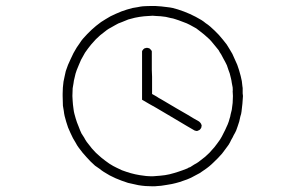

<svg xmlns="http://www.w3.org/2000/svg" viewBox="-20 -828 1040 654"><path d="M807.6 -501Q806.6 -487.3 805.7 -474.6Q804.7 -461.9 802.7 -448.2Q801.8 -439.5 798.8 -431.6Q796.9 -422.9 794.9 -414.1Q791 -403.3 789.1 -396.5Q786.1 -388.7 784.2 -382.8Q782.2 -378.9 780.3 -375Q778.3 -371.1 776.4 -368.2Q772.5 -359.4 767.6 -351.6Q763.7 -342.8 758.8 -335Q752.9 -327.1 748 -320.3Q742.2 -312.5 736.3 -304.7Q722.7 -289.1 708 -275.4Q693.4 -260.7 675.8 -249Q668 -243.2 660.2 -238.3Q652.3 -234.4 643.6 -229.5Q636.7 -225.6 630.9 -222.7Q625 -219.7 617.2 -216.8Q604.5 -211.9 591.8 -208Q579.1 -204.1 565.4 -201.2Q556.6 -199.2 547.9 -198.2Q538.1 -196.3 529.3 -195.3Q522.5 -194.3 516.6 -194.3Q509.8 -193.4 500 -193.4Q487.3 -193.4 475.6 -194.3Q462.9 -195.3 451.2 -197.3Q442.4 -199.2 433.6 -201.2Q424.8 -203.1 416 -205.1Q394.5 -211.9 374 -220.7Q353.5 -229.5 334 -242.2Q326.2 -247.1 319.3 -252.9Q311.5 -257.8 303.7 -263.7Q288.1 -277.3 274.4 -293Q260.7 -307.6 248 -325.2Q242.2 -333 238.3 -340.8Q233.4 -348.6 228.5 -357.4Q219.7 -375 211.9 -393.6Q205.1 -413.1 200.2 -432.6Q198.2 -441.4 197.3 -450.2Q195.3 -459 194.3 -467.8Q193.4 -484.4 193.4 -501Q193.4 -504.9 193.4 -508.8Q193.4 -529.3 196.3 -549.8Q198.2 -558.6 200.2 -568.4Q202.1 -577.1 204.1 -585.9Q210.9 -607.4 220.7 -627Q229.5 -647.5 241.2 -666Q246.1 -673.8 252 -681.6Q256.8 -689.5 262.7 -696.3Q277.3 -712.9 292 -726.6Q306.6 -740.2 324.2 -752.9Q332 -757.8 339.8 -762.7Q347.7 -767.6 356.4 -772.5Q374 -781.2 393.6 -789.1Q412.1 -795.9 431.6 -800.8Q440.4 -802.7 449.2 -803.7Q458 -805.7 466.8 -806.6Q482.4 -807.6 499 -807.6Q503.9 -807.6 508.8 -807.6Q529.3 -806.6 549.8 -803.7Q559.6 -802.7 568.4 -800.8Q577.1 -797.9 585.9 -795.9Q607.4 -789.1 627 -780.3Q646.5 -771.5 666 -759.8Q673.8 -754.9 680.7 -749Q688.5 -744.1 696.3 -737.3Q711.9 -723.6 725.6 -709Q739.3 -693.4 752 -676.8Q756.8 -668.9 761.7 -661.1Q766.6 -653.3 771.5 -644.5Q780.3 -626 788.1 -607.4Q794.9 -588.9 799.8 -569.3Q801.8 -560.5 803.7 -551.8Q804.7 -543 805.7 -534.2Q805.7 -531.2 806.6 -528.3Q806.6 -524.4 806.6 -521.5Q806.6 -513.7 806.6 -509.8Q806.6 -505.9 807.6 -501ZM627.9 -258.8Q634.8 -262.7 641.6 -267.6Q649.4 -271.5 656.2 -276.4Q668.9 -286.1 678.7 -293.9Q687.5 -301.8 693.4 -307.6Q702.1 -317.4 702.1 -317.4Q702.1 -317.4 710 -326.2Q714.8 -333 719.7 -338.9Q724.6 -345.7 729.5 -352.5Q736.3 -363.3 741.2 -374Q747.1 -384.8 752 -396.5Q755.9 -404.3 757.8 -410.2Q759.8 -415 761.7 -422.9Q764.6 -430.7 765.6 -438.5Q767.6 -446.3 769.5 -454.1Q771.5 -465.8 772.5 -477.5Q773.4 -489.3 773.4 -501Q773.4 -501 773.4 -501Q773.4 -501 773.4 -501Q772.5 -517.6 772.5 -517.6Q773.4 -517.6 772.5 -530.3Q771.5 -538.1 769.5 -545.9Q768.6 -553.7 766.6 -561.5Q762.7 -580.1 757.8 -590.8Q753.9 -601.6 752.9 -605.5Q747.1 -617.2 747.1 -617.2Q747.1 -617.2 741.2 -627.9Q737.3 -635.7 733.4 -642.6Q728.5 -649.4 724.6 -657.2Q714.8 -669.9 707 -678.7Q699.2 -688.5 693.4 -694.3Q683.6 -703.1 683.6 -703.1Q683.6 -703.1 674.8 -710.9Q668 -716.8 661.1 -721.7Q655.3 -726.6 648.4 -731.4Q637.7 -737.3 627 -743.2Q616.2 -749 604.5 -752.9Q604.5 -752.9 604.5 -752.9Q604.5 -752.9 604.5 -752.9Q588.9 -758.8 588.9 -758.8Q588.9 -758.8 577.1 -762.7Q569.3 -765.6 561.5 -766.6Q553.7 -768.6 544.9 -770.5Q525.4 -773.4 513.7 -773.4Q501 -774.4 500 -774.4Q483.4 -773.4 483.4 -773.4Q483.4 -773.4 470.7 -772.5Q462.9 -771.5 455.1 -770.5Q447.3 -769.5 439.5 -767.6Q428.7 -764.6 417 -761.7Q406.2 -757.8 395.5 -752.9Q395.5 -752.9 395.5 -752.9Q395.5 -752.9 395.5 -752.9Q382.8 -748 382.8 -748Q382.8 -748 372.1 -742.2Q365.2 -738.3 358.4 -734.4Q350.6 -730.5 343.8 -725.6Q331.1 -715.8 321.3 -708Q312.5 -700.2 306.6 -694.3Q297.9 -684.6 297.9 -684.6Q297.9 -684.6 290 -675.8Q284.2 -668.9 279.3 -662.1Q274.4 -655.3 269.5 -648.4Q261.7 -634.8 255.9 -624Q251 -613.3 248 -605.5Q241.2 -588.9 241.2 -588.9Q241.2 -588.9 237.3 -577.1Q235.4 -568.4 233.4 -560.5Q231.4 -553.7 230.5 -544.9Q229.5 -538.1 227.5 -527.3Q226.6 -515.6 226.6 -501Q227.5 -484.4 227.5 -484.4Q227.5 -484.4 228.5 -471.7Q229.5 -463.9 230.5 -456.1Q231.4 -448.2 233.4 -440.4Q238.3 -421.9 242.2 -411.1Q246.1 -400.4 248 -396.5Q252.9 -383.8 252.9 -383.8Q252.9 -383.8 257.8 -373Q262.7 -366.2 266.6 -359.4Q270.5 -351.6 275.4 -344.7Q285.2 -332 293 -322.3Q300.8 -313.5 306.6 -307.6Q316.4 -298.8 316.4 -298.8Q316.4 -298.8 325.2 -291Q332 -285.2 338.9 -280.3Q345.7 -275.4 352.5 -270.5Q366.2 -261.7 377 -256.8Q387.7 -252 395.5 -248Q412.1 -242.2 412.1 -242.2Q412.1 -242.2 424.8 -238.3Q432.6 -236.3 440.4 -234.4Q448.2 -232.4 456.1 -231.4Q466.8 -229.5 477.5 -228.5Q488.3 -227.5 500 -227.5Q512.7 -228.5 512.7 -228.5Q512.7 -228.5 525.4 -229.5Q533.2 -230.5 542 -231.4Q549.8 -232.4 557.6 -234.4Q573.2 -238.3 587.9 -243.2Q602.5 -248 617.2 -253.9Q620.1 -254.9 622.1 -256.8Q625 -257.8 627.9 -258.8ZM498 -507.8Q505.9 -503.9 513.7 -499Q520.5 -494.1 528.3 -490.2Q542 -482.4 554.7 -474.6Q568.4 -466.8 581.1 -459Q600.6 -447.3 620.1 -436.5Q638.7 -424.8 658.2 -414.1Q660.2 -412.1 662.1 -410.2Q664.1 -408.2 665 -406.2Q666 -403.3 667 -400.4Q667 -398.4 666 -395.5Q666 -392.6 664.1 -390.6Q663.1 -388.7 661.1 -386.7Q659.2 -384.8 656.2 -383.8Q654.3 -382.8 651.4 -381.8Q648.4 -381.8 645.5 -382.8Q643.6 -382.8 640.6 -384.8Q634.8 -387.7 628.9 -391.6Q623 -395.5 617.2 -398.4Q603.5 -406.2 590.8 -414.1Q577.1 -421.9 564.5 -429.7Q550.8 -437.5 538.1 -445.3Q524.4 -453.1 511.7 -460.9Q500 -467.8 487.3 -474.6Q475.6 -481.4 463.9 -488.3Q463.9 -491.2 463.9 -493.2Q463.9 -496.1 463.9 -498Q463.9 -515.6 463.9 -532.2Q463.9 -549.8 463.9 -566.4Q463.9 -578.1 463.9 -589.8Q463.9 -601.6 463.9 -613.3Q463.9 -622.1 463.9 -630.9Q463.9 -639.6 463.9 -648.4Q463.9 -651.4 463.9 -653.3Q464.8 -656.2 466.8 -658.2Q467.8 -660.2 470.7 -662.1Q472.7 -664.1 475.6 -664.1Q477.5 -665 480.5 -665Q483.4 -665 485.4 -664.1Q488.3 -664.1 490.2 -662.1Q492.2 -660.2 494.1 -658.2Q496.1 -656.2 497.1 -653.3Q497.1 -651.4 497.1 -648.4Q497.1 -643.6 497.1 -638.7Q497.1 -633.8 497.1 -628.9Q497.1 -625 497.1 -621.1Q497.1 -617.2 497.1 -613.3Q497.1 -601.6 497.1 -589.8Q498 -578.1 498 -566.4Q498 -554.7 498 -543Q498 -531.2 498 -519.5Q498 -516.6 498 -513.7Q498 -510.7 498 -507.8Z"/></svg>

Font: LetsEatIcons
Style: Regular
Weight: 400
Designer: Swedish Technologies
Foundry: Swedish Technologies
Version: Version 1.26.0